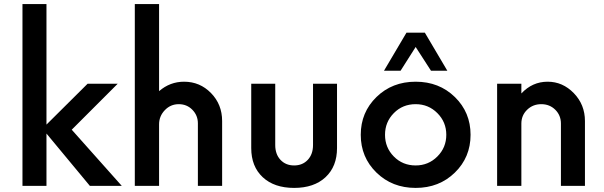

<svg xmlns="http://www.w3.org/2000/svg" viewBox="-20 -910 2958 940"><path d="M576.2 0H420L207.5 -256.2V0H90V-890H207.5V-300L408.8 -500H556.2L331.2 -275Z M881.2 -510Q958.8 -510 1013.1 -454.4Q1067.5 -398.8 1067.5 -317.5V0H948.8V-306.2Q948.8 -345 921.9 -372.5Q895 -400 855 -400Q815 -400 786.9 -370.6Q758.8 -341.2 758.8 -301.2V0H640V-890H758.8V-463.8Q812.5 -510 881.2 -510Z M1210 -185V-500H1327.5V-200Q1327.5 -155 1353.1 -127.5Q1378.8 -100 1420 -100Q1461.2 -100 1486.9 -127.5Q1512.5 -155 1512.5 -200V-500H1630V-185Q1630 -95 1573.8 -42.5Q1517.5 10 1420 10Q1322.5 10 1266.2 -42.5Q1210 -95 1210 -185Z M1941.2 -563.8H1860L1970 -750H2060L2170 -563.8H2090L2015 -680ZM2206.9 -65Q2130 10 2015 10Q1900 10 1823.1 -65Q1746.2 -140 1746.2 -250Q1746.2 -360 1823.1 -435Q1900 -510 2015 -510Q2130 -510 2206.9 -435Q2283.8 -360 2283.8 -250Q2283.8 -140 2206.9 -65ZM2015 -100Q2077.5 -100 2121.2 -143.8Q2165 -187.5 2165 -250Q2165 -312.5 2121.2 -356.2Q2077.5 -400 2015 -400Q1951.2 -400 1908.1 -356.2Q1865 -312.5 1865 -250Q1865 -187.5 1908.1 -143.8Q1951.2 -100 2015 -100Z M2661.2 -510Q2735 -510 2789.4 -453.8Q2843.8 -397.5 2843.8 -317.5V0H2726.2V-305Q2726.2 -345 2698.8 -372.5Q2671.2 -400 2630 -400Q2588.8 -400 2560.6 -372.5Q2532.5 -345 2532.5 -305V0H2413.8V-500H2532.5V-452.5Q2586.2 -510 2661.2 -510Z"/></svg>

Font: Now Medium
Style: Regular
Weight: 500
Designer: Alfredo Marco Pradil
Foundry: Alfredo Marco Pradil
Version: Version 1.002;PS 001.002;hotconv 1.0.88;makeotf.lib2.5.64775